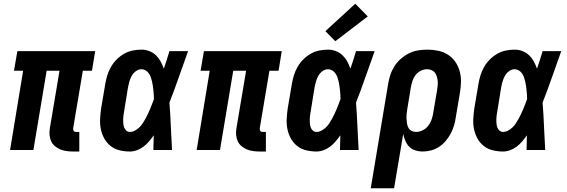

<svg xmlns="http://www.w3.org/2000/svg" viewBox="-20 -804 3040 1029"><path d="M371 8Q353 8 335.5 5.5Q318 3 302.5 -3.5Q287 -10 274 -21Q261 -32 254 -47.5Q247 -63 245.5 -80.5Q244 -98 247 -116L299 -425H230L159 0H34L104 -425H55L73 -530H490L473 -425H424L372 -116Q372 -112 372.5 -108.5Q373 -105 375 -102Q377 -99 381 -98Q385 -97 388 -97H405V8Z M676 8Q648 8 621 1.5Q594 -5 573 -21.5Q552 -38 539 -61.5Q526 -85 520.5 -111.5Q515 -138 516.5 -166.5Q518 -195 522 -223L544 -353Q548 -377 555 -400Q562 -423 574.5 -445Q587 -467 605 -485Q623 -503 644.5 -515.5Q666 -528 690 -533Q714 -538 738 -538Q760 -538 780.5 -530Q801 -522 816 -507.5Q831 -493 841 -474.5Q851 -456 858 -436Q866 -459 873.5 -482.5Q881 -506 888 -530H988Q963 -461 939 -392Q915 -323 888 -254Q893 -191 895.5 -127Q898 -63 902 0H802Q803 -20 803 -39.5Q803 -59 804 -79Q792 -62 779 -46.5Q766 -31 749.5 -18.5Q733 -6 714 1Q695 8 676 8ZM676 -97Q690 -97 703 -104Q716 -111 726.5 -121Q737 -131 745 -143.5Q753 -156 760 -168.5Q767 -181 773 -194Q779 -207 784.5 -220Q790 -233 795 -246.5Q800 -260 805 -273Q805 -285 804 -297Q803 -309 802 -321Q801 -333 799 -345Q797 -357 794.5 -368.5Q792 -380 788 -391Q784 -402 777 -411.5Q770 -421 760 -427Q750 -433 738 -433Q722 -433 708 -422.5Q694 -412 686 -397.5Q678 -383 673.5 -367.5Q669 -352 666 -336L645 -206Q643 -195 641.5 -184.5Q640 -174 640 -163Q640 -152 641 -141Q642 -130 645.5 -120.5Q649 -111 657 -104Q665 -97 676 -97Z M1371 8Q1353 8 1335.5 5.5Q1318 3 1302.5 -3.5Q1287 -10 1274 -21Q1261 -32 1254 -47.5Q1247 -63 1245.5 -80.5Q1244 -98 1247 -116L1299 -425H1230L1159 0H1034L1104 -425H1055L1073 -530H1490L1473 -425H1424L1372 -116Q1372 -112 1372.5 -108.5Q1373 -105 1375 -102Q1377 -99 1381 -98Q1385 -97 1388 -97H1405V8Z M1676 8Q1648 8 1621 1.5Q1594 -5 1573 -21.5Q1552 -38 1539 -61.5Q1526 -85 1520.5 -111.5Q1515 -138 1516.5 -166.5Q1518 -195 1522 -223L1544 -353Q1548 -377 1555 -400Q1562 -423 1574.5 -445Q1587 -467 1605 -485Q1623 -503 1644.5 -515.5Q1666 -528 1690 -533Q1714 -538 1738 -538Q1760 -538 1780.5 -530Q1801 -522 1816 -507.5Q1831 -493 1841 -474.5Q1851 -456 1858 -436Q1866 -459 1873.5 -482.5Q1881 -506 1888 -530H1988Q1963 -461 1939 -392Q1915 -323 1888 -254Q1893 -191 1895.5 -127Q1898 -63 1902 0H1802Q1803 -20 1803 -39.5Q1803 -59 1804 -79Q1792 -62 1779 -46.5Q1766 -31 1749.5 -18.5Q1733 -6 1714 1Q1695 8 1676 8ZM1676 -97Q1690 -97 1703 -104Q1716 -111 1726.5 -121Q1737 -131 1745 -143.5Q1753 -156 1760 -168.5Q1767 -181 1773 -194Q1779 -207 1784.5 -220Q1790 -233 1795 -246.5Q1800 -260 1805 -273Q1805 -285 1804 -297Q1803 -309 1802 -321Q1801 -333 1799 -345Q1797 -357 1794.5 -368.5Q1792 -380 1788 -391Q1784 -402 1777 -411.5Q1770 -421 1760 -427Q1750 -433 1738 -433Q1722 -433 1708 -422.5Q1694 -412 1686 -397.5Q1678 -383 1673.5 -367.5Q1669 -352 1666 -336L1645 -206Q1643 -195 1641.5 -184.5Q1640 -174 1640 -163Q1640 -152 1641 -141Q1642 -130 1645.5 -120.5Q1649 -111 1657 -104Q1665 -97 1676 -97ZM1777 -583 1724 -637 1884 -784 1951 -716Z M1967 205 2060 -353Q2064 -378 2072 -402.5Q2080 -427 2094 -449Q2108 -471 2128.5 -489Q2149 -507 2172.5 -518.5Q2196 -530 2221 -534Q2246 -538 2271 -538Q2300 -538 2328.5 -532Q2357 -526 2380.5 -511Q2404 -496 2420 -473Q2436 -450 2443.5 -422.5Q2451 -395 2450.5 -365.5Q2450 -336 2445 -307L2423 -177Q2420 -154 2413.5 -132Q2407 -110 2396 -89Q2385 -68 2369 -49Q2353 -30 2333 -17Q2313 -4 2290.5 2Q2268 8 2245 8Q2224 8 2205.5 2Q2187 -4 2173.5 -17.5Q2160 -31 2152.5 -49Q2145 -67 2141 -86L2092 205ZM2209 -97Q2227 -97 2244 -105Q2261 -113 2273 -127.5Q2285 -142 2291.5 -159Q2298 -176 2301 -194L2323 -324Q2325 -336 2326 -348.5Q2327 -361 2325.5 -372.5Q2324 -384 2320.5 -395.5Q2317 -407 2310 -415.5Q2303 -424 2292 -428.5Q2281 -433 2269 -433Q2251 -433 2234.5 -424.5Q2218 -416 2207 -401.5Q2196 -387 2190.5 -370Q2185 -353 2182 -336L2163 -221Q2161 -208 2159.5 -195Q2158 -182 2158.5 -169Q2159 -156 2161 -143.5Q2163 -131 2168.5 -120Q2174 -109 2185 -103Q2196 -97 2209 -97Z M2676 8Q2648 8 2621 1.5Q2594 -5 2573 -21.5Q2552 -38 2539 -61.5Q2526 -85 2520.5 -111.5Q2515 -138 2516.5 -166.5Q2518 -195 2522 -223L2544 -353Q2548 -377 2555 -400Q2562 -423 2574.5 -445Q2587 -467 2605 -485Q2623 -503 2644.5 -515.5Q2666 -528 2690 -533Q2714 -538 2738 -538Q2760 -538 2780.5 -530Q2801 -522 2816 -507.5Q2831 -493 2841 -474.5Q2851 -456 2858 -436Q2866 -459 2873.5 -482.5Q2881 -506 2888 -530H2988Q2963 -461 2939 -392Q2915 -323 2888 -254Q2893 -191 2895.5 -127Q2898 -63 2902 0H2802Q2803 -20 2803 -39.5Q2803 -59 2804 -79Q2792 -62 2779 -46.5Q2766 -31 2749.5 -18.5Q2733 -6 2714 1Q2695 8 2676 8ZM2676 -97Q2690 -97 2703 -104Q2716 -111 2726.5 -121Q2737 -131 2745 -143.5Q2753 -156 2760 -168.5Q2767 -181 2773 -194Q2779 -207 2784.5 -220Q2790 -233 2795 -246.5Q2800 -260 2805 -273Q2805 -285 2804 -297Q2803 -309 2802 -321Q2801 -333 2799 -345Q2797 -357 2794.5 -368.5Q2792 -380 2788 -391Q2784 -402 2777 -411.5Q2770 -421 2760 -427Q2750 -433 2738 -433Q2722 -433 2708 -422.5Q2694 -412 2686 -397.5Q2678 -383 2673.5 -367.5Q2669 -352 2666 -336L2645 -206Q2643 -195 2641.5 -184.5Q2640 -174 2640 -163Q2640 -152 2641 -141Q2642 -130 2645.5 -120.5Q2649 -111 2657 -104Q2665 -97 2676 -97Z"/></svg>

Font: Iosevka Curly XBdObl
Style: Regular
Weight: 800
Italic angle: -9°
Monospace: yes
Designer: Belleve Invis
Foundry: Belleve Invis
Version: Version 11.1.0; ttfautohint (v1.8.3)